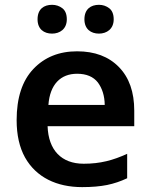

<svg xmlns="http://www.w3.org/2000/svg" viewBox="-20 -764 621 794"><path d="M135.3 -684.1C135.3 -643.6 161.6 -625 195.3 -625C227.1 -625 256.3 -643.6 256.3 -684.1C256.3 -705.1 250 -720.7 237.8 -730C225.6 -739.3 211.4 -744.1 195.3 -744.1C161.6 -744.1 135.3 -726.6 135.3 -684.1ZM329.1 -684.1C329.1 -643.6 356 -625 389.2 -625C420.9 -625 450.2 -643.6 450.2 -684.1C450.2 -705.1 443.8 -720.7 431.6 -730C419.4 -739.3 405.3 -744.1 389.2 -744.1C356 -744.1 329.1 -726.6 329.1 -684.1ZM298.8 -551.8C224.1 -551.8 164.1 -527.3 118.2 -479C71.8 -430.2 48.8 -359.4 48.8 -267.1C48.8 -205.6 60.5 -154.3 83.5 -112.8C129.9 -30.3 214.8 9.8 319.8 9.8C359.9 9.8 394 6.8 422.9 1C451.7 -4.9 479 -14.2 505.9 -26.9V-127.9C447.3 -101.1 395 -86.9 326.2 -86.9C233.9 -86.9 180.2 -143.1 176.8 -242.2H535.2V-306.2C535.2 -383.3 514.2 -443.4 471.7 -486.8C429.2 -530.3 371.6 -551.8 298.8 -551.8ZM298.8 -459C337.4 -459 366.2 -446.8 384.8 -422.9C402.8 -398.4 412.6 -367.7 413.1 -330.1H180.2C186.5 -415.5 231 -459 298.8 -459Z"/></svg>

Font: Noto Reveo Sans
Style: Regular
Weight: 600
Designer: Monotype Design Team
Foundry: Monotype Imaging Inc.
Version: Version 2.007